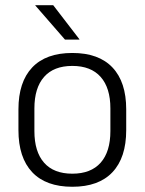

<svg xmlns="http://www.w3.org/2000/svg" viewBox="-20 -702 553 734"><path d="M256.5 12Q155.5 12 103 -43.8Q50.5 -99.5 50.5 -204.5V-284Q50.5 -388.5 103 -444Q155.5 -499.5 256.5 -499.5Q357.5 -499.5 410 -444Q462.5 -388.5 462.5 -284V-204.5Q462.5 -99.5 410 -43.8Q357.5 12 256.5 12ZM256.5 -38Q327.5 -38 364.8 -80Q402 -122 402 -201V-287.5Q402 -366 364.8 -408Q327.5 -450 256.5 -450Q185.5 -450 148.5 -408Q111.5 -366 111.5 -287.5V-201Q111.5 -122 148.5 -80Q185.5 -38 256.5 -38ZM183.5 -682 283.5 -552V-550.5H228.5L115 -681V-682Z"/></svg>

Font: Anek Gurmukhi Light
Style: Regular
Weight: 300
Designer: Sarang Kulkarni (Gurmukhi), Yesha Goshar (Latin)
Foundry: Ek Type
Version: Version 1.003